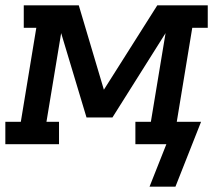

<svg xmlns="http://www.w3.org/2000/svg" viewBox="-37 -540 807 719"><path d="M620 159H523L586 0H470V-84H528L583 -416L384 -100H287L192 -416L137 -84H184V0H-17V-84H41L99 -436H52V-520H258L352 -204L552 -520H741V-436H683L625 -84H716Z"/></svg>

Font: Iosevka Etoile Medium Oblique
Style: Regular
Weight: 500
Italic angle: -9°
Designer: Belleve Invis
Foundry: Belleve Invis
Version: Version 15.5.2; ttfautohint (v1.8.4)